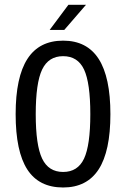

<svg xmlns="http://www.w3.org/2000/svg" viewBox="-20 -790 540 821"><path d="M366.2 -301.8Q366.2 -435.5 339.4 -492.7Q312.5 -549.8 250 -549.8Q187.5 -549.8 160.2 -492.7Q132.8 -435.5 132.8 -301.8Q132.8 -168.9 160.2 -111.8Q187.5 -54.7 250 -54.7Q312.5 -54.7 339.4 -111.8Q366.2 -168.9 366.2 -301.8ZM452.1 -301.8Q452.1 -143.6 401.9 -65.9Q351.6 11.7 250 11.7Q146.5 11.7 96.7 -65.4Q46.9 -142.6 46.9 -301.8Q46.9 -460 97.2 -538.1Q147.5 -616.2 250 -616.2Q351.6 -616.2 401.9 -538.1Q452.1 -460 452.1 -301.8ZM272.5 -769.5H347.7L254.9 -662.1H192.4Z"/></svg>

Font: BabelStone Irk Bitig Colour
Style: Regular
Weight: 400
Designer: Andrew West
Foundry: BabelStone
Version: Version 1.03 June 7, 2023